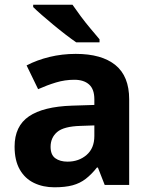

<svg xmlns="http://www.w3.org/2000/svg" viewBox="-20 -786 644 816"><path d="M302 -557Q412 -557 470.5 -509.5Q529 -462 529 -364V0H425L396 -74H392Q369 -45 344.5 -26Q320 -7 288.5 1.5Q257 10 211 10Q163 10 124.5 -8.5Q86 -27 64 -65.5Q42 -104 42 -163Q42 -250 103 -291.5Q164 -333 286 -337L381 -340V-364Q381 -407 358.5 -427Q336 -447 296 -447Q256 -447 218 -435.5Q180 -424 142 -407L93 -508Q137 -531 190.5 -544Q244 -557 302 -557ZM323 -251Q251 -249 223 -225Q195 -201 195 -162Q195 -128 215 -113.5Q235 -99 267 -99Q315 -99 348 -127.5Q381 -156 381 -208V-253ZM288 -766Q303 -744 323.5 -716.5Q344 -689 365.5 -663.5Q387 -638 403 -619V-606H304Q285 -619 259.5 -638.5Q234 -658 207.5 -680Q181 -702 158 -722Q135 -742 121 -756V-766Z"/></svg>

Font: Noto Sans Thai
Style: Bold
Weight: 700
Designer: Monotype Design Team
Foundry: Monotype Imaging Inc.
Version: Version 2.001